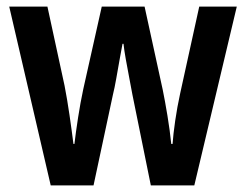

<svg xmlns="http://www.w3.org/2000/svg" viewBox="-20 -563 747 583"><path d="M382 -276Q378 -298 372.5 -326.5Q367 -355 362 -383Q357 -411 355 -430H352Q348 -409 343 -381Q338 -353 333 -324.5Q328 -296 323 -276L264 0H134L8 -543H124L176 -303Q184 -262 191 -214Q198 -166 203 -126H206Q210 -160 217 -205.5Q224 -251 233 -293L289 -543H419L474 -291Q481 -257 488.5 -211.5Q496 -166 500 -126H504Q506 -155 512 -196.5Q518 -238 527 -279L585 -543H699L570 0H438Z"/></svg>

Font: Noto Sans Devanagari Condensed SemiBold
Style: Regular
Weight: 600
Width: 3
Designer: Jelle Bosma - Monotype Design Team
Foundry: Monotype Imaging Inc.
Version: Version 2.004; ttfautohint (v1.8.4.7-5d5b)